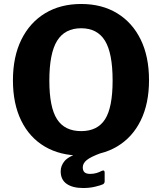

<svg xmlns="http://www.w3.org/2000/svg" viewBox="-20 -772 814 965"><path d="M388 10Q282 10 205 -35.5Q128 -81 86.5 -166Q45 -251 45 -368Q45 -487 87.5 -573Q130 -659 207 -705.5Q284 -752 388 -752Q492 -752 568.5 -705.5Q645 -659 687 -573.5Q729 -488 729 -369Q729 -252 687.5 -167Q646 -82 569 -36Q492 10 388 10ZM388 -113Q470 -113 508 -172.5Q546 -232 546 -367Q546 -505 507.5 -567.5Q469 -630 388 -630Q306 -630 267 -567Q228 -504 228 -367Q228 -233 266.5 -173Q305 -113 388 -113ZM285 89Q285 61 304.5 37.5Q324 14 384 -6L491 -4Q436 16 416 32.5Q396 49 396 69Q396 86 405 94Q414 102 433 102Q451 102 465.5 97.5Q480 93 491 87Q506 80 506 96V139Q506 149 498 154Q485 160 457.5 166.5Q430 173 398 173Q345 173 315 152Q285 131 285 89Z"/></svg>

Font: Libre Franklin
Style: Bold
Weight: 700
Designer: Pablo Impallari, Rodrigo Fuenzalida, Nhung Nguyen
Foundry: Impallari Type
Version: Version 3.000